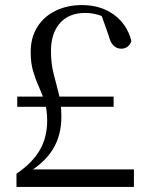

<svg xmlns="http://www.w3.org/2000/svg" viewBox="-20 -737 590 757"><path d="M48 -316V-356H428V-316ZM45 0V-52Q108 -95 137 -145.5Q166 -196 166 -261Q166 -302 156.5 -333.5Q147 -365 133.5 -394.5Q120 -424 110.5 -456.5Q101 -489 101 -532Q101 -589 127 -630.5Q153 -672 199 -694.5Q245 -717 303 -717Q378 -717 430 -678.5Q482 -640 498 -575Q493 -560 482.5 -552.5Q472 -545 458 -545Q441 -545 428 -557Q415 -569 408 -598L376 -688L429 -651Q395 -670 369 -678Q343 -686 316 -686Q252 -686 216.5 -646Q181 -606 181 -536Q181 -486 191.5 -446Q202 -406 212 -366.5Q222 -327 222 -276Q222 -202 187.5 -147Q153 -92 81 -51L103 -84V-69H508V0Z"/></svg>

Font: Noto Serif TC
Style: Regular
Weight: 400
Designer: Ryoko NISHIZUKA  (kana & ideographs); Frank Grießhammer (Latin, Greek & Cyrillic); Wenlong ZHANG  (bopomofo); Sandoll Co
Foundry: Adobe
Version: Version 2.003-H1;hotconv 1.1.1;makeotfexe 2.6.0